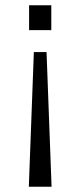

<svg xmlns="http://www.w3.org/2000/svg" viewBox="-20 -546 304 726"><path d="M89 160 108 -349H156L175 160ZM90 -432V-526H174V-432Z"/></svg>

Font: Archivo SemiBold Light
Style: Regular
Weight: 300
Version: Version 2.001